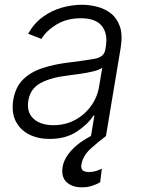

<svg xmlns="http://www.w3.org/2000/svg" viewBox="-20 -573 596 809"><path d="M188.9 12.4Q139.6 12.4 101.9 -6.9Q64.3 -26.3 46 -63Q27.7 -99.8 35.9 -152.3Q45.1 -206.3 77.2 -238.1Q109.4 -269.9 159.4 -286.2Q209.5 -302.6 272.4 -310Q342 -318.5 380.1 -325.6Q418.3 -332.7 423.7 -363.3L425.8 -376.1Q435 -431.8 408.7 -464Q382.5 -496.1 320.7 -496.1Q261.7 -496.1 218.6 -470Q175.4 -443.9 154.5 -409.1L98.4 -430.8Q123.9 -475.5 161.2 -502.3Q198.5 -529.1 241.1 -541Q283.7 -552.9 325.3 -552.9Q356.5 -552.9 389 -544.7Q421.5 -536.6 447.3 -516.5Q473 -496.4 485.3 -460.9Q497.5 -425.4 488.3 -370.4L426.5 0H363.3L377.8 -86.3H373.9Q351.2 -50.1 304.2 -18.8Q257.1 12.4 188.9 12.4ZM204.9 -45.5Q255.3 -45.5 296.3 -67.6Q337.4 -89.8 364 -127.1Q390.6 -164.4 397.7 -209.2L410.9 -288Q400.2 -279.1 373.6 -272.5Q346.9 -266 316.6 -261.7Q286.2 -257.5 263.8 -254.6Q193.2 -246.1 150.4 -222.7Q107.6 -199.2 99.4 -149.5Q91.3 -100.1 121.3 -72.8Q151.3 -45.5 204.9 -45.5ZM324.9 216.3Q282 216.3 258.7 192.5Q235.4 168.7 245.4 122.5Q254.6 84.5 294.4 47.1Q334.2 9.6 418.3 -25.9L426.8 0Q391.7 25.9 360.4 55Q329.2 84.2 323.5 118.3Q320 133.5 326.5 142.6Q333.1 151.6 355.8 152Q372.9 151.6 386.5 147Q400.2 142.4 409.1 137.8L402 195Q389.9 202.4 369.9 209.3Q349.8 216.3 324.9 216.3Z"/></svg>

Font: Inter UI Light
Style: Italic
Weight: 300
Italic angle: 9.39999°
Designer: Rasmus Andersson
Foundry: rsms
Version: 3.2;8d6f07862